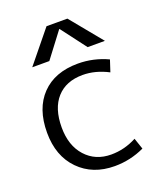

<svg xmlns="http://www.w3.org/2000/svg" viewBox="-141 -849 804 951"><g transform="rotate(-20 261.0 -373.5)"><path d="M172 -590H82L218 -757H328L465 -590H374L274 -722H272ZM303 -469Q215 -469 166 -414.5Q117 -360 117 -260Q117 -164 168.5 -107Q220 -50 303 -50Q373 -50 437 -84L457 -25Q382 10 300 10Q184 10 112 -63.5Q40 -137 40 -260Q40 -387 109 -458.5Q178 -530 300 -530Q382 -530 457 -495L437 -434Q370 -469 303 -469Z"/></g></svg>

Font: Mplus 1p
Style: Regular
Weight: 400
Version: Version 1.061